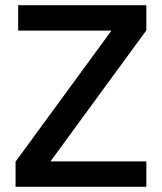

<svg xmlns="http://www.w3.org/2000/svg" viewBox="-20 -720 624 740"><path d="M40 -97 408 -600V-602H50V-700H544V-603L176 -100V-98H544V0H40Z"/></svg>

Font: Chakra Petch SemiBold
Style: Regular
Weight: 600
Designer: Katatrad Aksorn Co.,Ltd.
Foundry: Cadson Demak Co.,Ltd.
Version: Version 1.000; ttfautohint (v1.6)